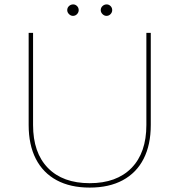

<svg xmlns="http://www.w3.org/2000/svg" viewBox="-20 -848 814 871"><path d="M130 -281Q130 -155 197.5 -86Q265 -17 387 -17Q509 -17 576.5 -86Q644 -155 644 -281V-699H664V-281Q664 -191 631.5 -127.5Q599 -64 537 -30.5Q475 3 387 3Q299 3 237 -30.5Q175 -64 142.5 -127.5Q110 -191 110 -281V-699H130ZM312 -828Q322 -828 329.5 -820.5Q337 -813 337 -802Q337 -792 329.5 -784Q322 -776 311 -776Q301 -776 293 -784Q285 -792 285 -802Q285 -813 293 -820.5Q301 -828 312 -828ZM464 -828Q474 -828 481.5 -820.5Q489 -813 489 -802Q489 -792 481.5 -784Q474 -776 463 -776Q453 -776 445 -784Q437 -792 437 -802Q437 -813 445 -820.5Q453 -828 464 -828Z"/></svg>

Font: Alexandria Thin
Style: Regular
Weight: 250
Designer: Mohamed Gaber
Foundry: Kief Type Foundry
Version: Version 5.100